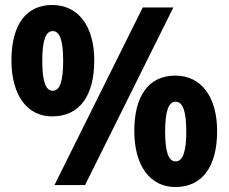

<svg xmlns="http://www.w3.org/2000/svg" viewBox="-20 -744 919 772"><path d="M190 -724C84 -724 26 -643 26 -501C26 -361 89 -276 190 -276C300 -276 359 -359 359 -501C359 -641 293 -724 190 -724ZM677 -714H554L199 0H322ZM192 -619C222 -619 234 -577 234 -499C234 -421 222 -379 192 -379C162 -379 150 -422 150 -499C150 -577 162 -619 192 -619ZM685 -440C578 -440 520 -359 520 -217C520 -77 584 8 685 8C794 8 853 -75 853 -217C853 -356 788 -440 685 -440ZM686 -335C717 -335 729 -291 729 -215C729 -140 717 -95 686 -95C656 -95 644 -138 644 -215C644 -292 656 -335 686 -335Z"/></svg>

Font: Noto Sans Myanmar UI SemiCondensed ExtraBold
Style: Regular
Weight: 800
Width: 4
Designer: Monotype Design Team
Foundry: Monotype Imaging Inc.
Version: Version 2.103